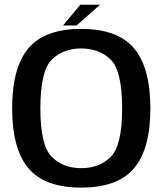

<svg xmlns="http://www.w3.org/2000/svg" viewBox="-20 -806 710 830"><path d="M331 5Q489 5 559.5 -78.5Q630 -162 630 -337.5Q630 -513 559.5 -597Q489 -681 331 -681Q173 -681 102.8 -597.2Q32.5 -513.5 32.5 -337.5Q32.5 -162 103 -78.5Q173.5 5 331 5ZM331 -79Q252.5 -79 203.5 -128.2Q154.5 -177.5 154.5 -337.5Q154.5 -499 203.5 -547.8Q252.5 -596.5 331 -596.5Q410 -596.5 459 -547.8Q508 -499 508 -337.5Q508 -177.5 459 -128.2Q410 -79 331 -79ZM252.5 -696H311L412.5 -785.5H327Z"/></svg>

Font: Anybody Thin Medium
Style: Regular
Weight: 500
Version: Version 1.113;gftools[0.9.25]